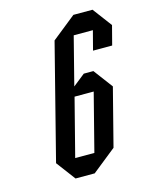

<svg xmlns="http://www.w3.org/2000/svg" viewBox="-103 -737 647 807"><g transform="rotate(-15 220.0 -333.5)"><path d="M125 0 62.5 -83.3 190 -583.3 294.2 -666.7H377.5L440 -583.3L418.3 -500H335L356.7 -583.3H273.3L220 -375L272.5 -416.7H314.2L376.7 -333.3L312.5 -83.3L208.3 0ZM145.8 -83.3H229.2L293.3 -333.3H210Z"/></g></svg>

Font: Yulong
Style: Italic
Weight: 400
Italic angle: -14.25°
Designer: GGBotNet
Foundry: f0n7.com
Version: 1.00